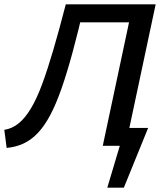

<svg xmlns="http://www.w3.org/2000/svg" viewBox="-27 -678 778 893"><path d="M535 0V-83H662L619 0ZM472 195 555 -83H662L549 195ZM4 10 -7 -74Q30 -80 60 -104.5Q90 -129 117 -174Q144 -219 169 -286.5Q194 -354 221 -446Q248 -538 279 -658H366Q337 -532 310.5 -434.5Q284 -337 258.5 -264.5Q233 -192 206 -141.5Q179 -91 148.5 -59Q118 -27 82.5 -10.5Q47 6 4 10ZM451 0 591 -658H697L557 0ZM306 -574 324 -658H646L629 -574Z"/></svg>

Font: Ysabeau SemiBold
Style: Italic
Weight: 600
Italic angle: -12°
Designer: Christian Thalmann (Catharsis Fonts)
Version: Version 2.002